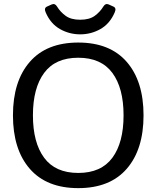

<svg xmlns="http://www.w3.org/2000/svg" viewBox="-20 -928 784 962"><path d="M209 -865.7Q199.2 -887.7 215.3 -895L239.3 -905.8Q255.4 -912.6 265.6 -895.5Q282.2 -868.2 309.1 -848.6Q335.9 -829.1 381.8 -829.1Q427.7 -829.1 454.6 -848.6Q481.4 -868.2 498 -895.5Q508.3 -912.6 524.4 -905.8L548.3 -895Q564.5 -887.7 554.7 -865.7Q530.3 -809.1 483.4 -782.5Q436.5 -755.9 381.8 -755.9Q327.1 -755.9 280.3 -782.5Q233.4 -809.1 209 -865.7ZM44.9 -350.1Q44.9 -521 129.2 -617.9Q213.4 -714.8 372.1 -714.8Q530.8 -714.8 615 -617.9Q699.2 -521 699.2 -350.1Q699.2 -179.2 615 -82.3Q530.8 14.6 372.1 14.6Q213.4 14.6 129.2 -82.3Q44.9 -179.2 44.9 -350.1ZM145 -350.1Q145 -213.4 201.2 -137.5Q257.3 -61.5 372.1 -61.5Q486.8 -61.5 543 -137.5Q599.1 -213.4 599.1 -350.1Q599.1 -486.8 543 -562.7Q486.8 -638.7 372.1 -638.7Q257.3 -638.7 201.2 -562.7Q145 -486.8 145 -350.1Z"/></svg>

Font: Istok Web
Style: Regular
Weight: 400
Designer: Andrey V. Panov
Foundry: Andrey V. Panov
Version: Version 1.0.2g